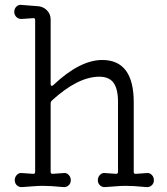

<svg xmlns="http://www.w3.org/2000/svg" viewBox="-20 -750 681 781"><path d="M70 11Q58 12 49 4Q40 -4 40 -17Q40 -30 49 -39Q58 -48 70 -46L114 -43H116Q123 -43 123 -51V-668Q123 -678 114 -676L69 -673Q56 -672 47 -680.5Q38 -689 38 -702Q38 -715 47 -723.5Q56 -732 68 -730Q82 -729 99 -727.5Q116 -726 132 -725Q155 -724 170.5 -708.5Q186 -693 186 -671V-408Q186 -402 189.5 -401Q193 -400 197 -404Q305 -506 396 -506Q524 -506 524 -334V-51Q524 -41 534 -43L576 -46Q588 -48 597 -39Q606 -30 606 -17Q606 -4 597 4Q588 12 576 11Q543 8 525 7Q507 6 492 6Q473 6 455.5 7.5Q438 9 408 11Q396 12 387 4Q378 -4 378 -17Q378 -30 387 -39Q396 -48 408 -46L451 -43H453Q460 -43 460 -51V-335Q460 -388 442 -413Q424 -438 384 -438Q297 -438 191 -341Q186 -336 186 -329V-51Q186 -42 195 -43L238 -46Q250 -48 259 -39Q268 -30 268 -17Q268 -4 259 4Q250 12 238 11Q206 8 188 7Q170 6 154 6Q136 6 118 7.5Q100 9 70 11Z"/></svg>

Font: Kiwi Maru Light
Style: Regular
Weight: 300
Designer: Hiroki-Chan
Version: Version 1.100